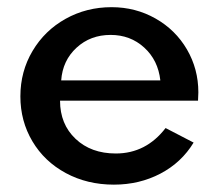

<svg xmlns="http://www.w3.org/2000/svg" viewBox="-20 -500 610 535"><path d="M36.8 -231.4Q36.8 -300.9 70.7 -358Q104.5 -415 162.7 -447.5Q220.9 -480 290.9 -480Q357.7 -480 413.4 -448.4Q469.1 -416.8 500.9 -362.3Q532.7 -307.7 532.7 -242.7Q532.7 -235.9 531.8 -219.5H147.3Q147.3 -154.1 190.5 -113.2Q233.6 -72.3 302.7 -72.3Q386.8 -72.3 441.4 -143.2L519.5 -102.7Q485.9 -47.3 427.3 -16.4Q368.6 14.5 297.3 14.5Q223.2 14.5 163.4 -17.7Q103.6 -50 70.2 -106.4Q36.8 -162.7 36.8 -231.4ZM288.2 -402.7Q231.8 -402.7 193.2 -367Q154.5 -331.4 150.5 -275.9H426.8Q420.5 -332.3 381.8 -367.5Q343.2 -402.7 288.2 -402.7Z"/></svg>

Font: Spartan MB SemBd
Style: Regular
Weight: 600
Designer: Matt Bailey, Mirko Velimirovic
Foundry: Matt Bailey
Version: Version 1.005